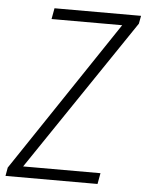

<svg xmlns="http://www.w3.org/2000/svg" viewBox="-69 -727 586 769"><g transform="rotate(5 224.5 -343.0)"><path d="M-18 0 -12 -34 395 -642H111L119 -686H467L461 -654L49 -44H360L352 0Z"/></g></svg>

Font: Archivo ExtraCondensed Thin
Style: Italic
Weight: 250
Width: 2
Italic angle: -10°
Designer: Hector Gatti
Foundry: Omnibus-Type
Version: Version 2.001